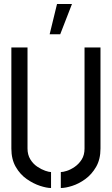

<svg xmlns="http://www.w3.org/2000/svg" viewBox="-20 -938 561 963"><path d="M229 -766 266 -918H341L282 -766ZM236 5Q214 5 180.5 -6Q147 -17 114 -40Q81 -63 59 -101Q37 -139 37 -193V-700H118V-193Q118 -162 132 -139Q146 -116 167 -102Q188 -88 207 -81.5Q226 -75 236 -75ZM285 5V-75Q296 -75 315 -81Q334 -87 354.5 -101Q375 -115 389.5 -137.5Q404 -160 404 -193V-700H484V-193Q484 -139 462 -101Q440 -63 407.5 -39.5Q375 -16 341.5 -5.5Q308 5 285 5Z"/></svg>

Font: Stick No Bills
Style: Regular
Weight: 400
Version: Version 2.000